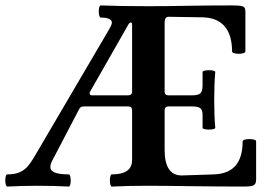

<svg xmlns="http://www.w3.org/2000/svg" viewBox="-82 -686 1004 709"><path d="M-62.5 -20Q-62.5 -29.3 -60.5 -35.6Q-58.6 -42 -55.2 -42Q-28.8 -42 -11.5 -49.1Q5.9 -56.2 17.8 -69.1Q29.8 -82 43 -104L321.8 -579.1Q331.1 -595.2 331.1 -602.1Q331.1 -621.1 290 -621.1Q286.6 -621.1 284.7 -627.9Q282.7 -634.8 282.7 -644Q282.7 -653.3 284.7 -659.7Q286.6 -666 290 -666Q360.4 -663.1 465.8 -663.1Q534.2 -663.1 609.4 -664.6Q684.1 -666 773.9 -666Q795.9 -666 806.4 -664.3Q816.9 -662.6 820.6 -658Q824.2 -653.3 824.2 -644V-496.1Q824.2 -492.2 816.7 -489.7Q809.1 -487.3 799.3 -487.3Q789.6 -487.3 782.2 -489.7Q774.9 -492.2 774.9 -496.1Q774.9 -557.6 746.8 -589.6Q718.8 -621.6 663.1 -622.1L541 -624Q525.9 -624 525.9 -603V-348.1Q525.9 -334 540 -334H627.9Q649.9 -334 658 -341.6Q666 -349.1 666 -369.6V-419.9Q666 -423.3 672.9 -425Q679.7 -426.8 689.5 -426.8Q699.2 -426.8 706.1 -425Q712.9 -423.3 712.9 -419.9Q709 -374.5 709 -316.9Q709 -259.3 712.9 -213.9Q712.9 -210.9 705.8 -209.2Q698.7 -207.5 689.5 -207.5Q680.2 -207.5 673.1 -209.2Q666 -210.9 666 -213.9V-262.2Q666 -279.3 658 -286.1Q649.9 -293 627.9 -293H540Q525.9 -293 525.9 -276.9V-132.8Q525.9 -38.1 588.9 -38.1L708 -42Q761.2 -43.9 787.6 -74.2Q814 -104.5 814 -164.1Q814 -168 821.5 -170.2Q829.1 -172.4 838.9 -172.4Q849.1 -172.4 856.4 -170.2Q863.8 -168 863.8 -164.1V-23.9Q863.8 -11.7 859.4 -6.1Q855 -0.5 845.2 1.2Q835.4 2.9 814.9 2.9Q724.1 2.9 623 1.5Q522 0 459 0Q394.5 0 331.1 2.9Q327.6 2.9 325.7 -3.9Q323.7 -10.7 323.7 -20Q323.7 -29.3 325.7 -35.6Q327.6 -42 331.1 -42Q405.8 -42 405.8 -95.2V-277.8Q405.8 -293 392.1 -293H229Q215.3 -293 210.9 -284.2L109.9 -90.8Q104 -79.6 104 -68.8Q104 -42 171.9 -42Q175.3 -42 177.2 -35.2Q179.2 -28.3 179.2 -19Q179.2 -9.8 177.2 -3.4Q175.3 2.9 171.9 2.9Q115.7 0 58.6 0Q1 0 -55.2 2.9Q-58.6 2.9 -60.5 -3.9Q-62.5 -10.7 -62.5 -20ZM391.1 -334Q405.8 -334 405.8 -348.1V-593.8Q405.8 -603 400.9 -603Q396 -603 391.1 -593.8L251 -348.1Q249 -344.2 249 -341.8Q249 -334 256.8 -334Z"/></svg>

Font: JuniusX
Style: Bold
Weight: 700
Designer: Peter S. Baker
Foundry: Briery Creek Software
Version: Version 1.004